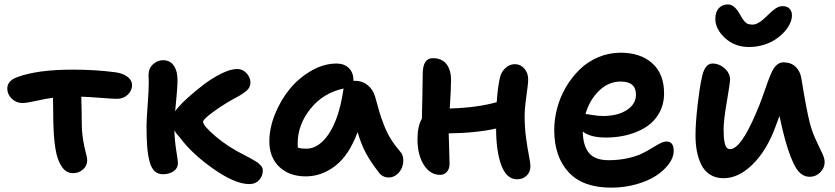

<svg xmlns="http://www.w3.org/2000/svg" viewBox="-20 -798 3801 874"><path d="M313 -9.8Q290.5 -9.8 275.1 -23.2Q259.8 -36.6 248 -64Q222.2 -120.6 222.2 -287.1Q222.2 -300.3 221.7 -322.3Q221.2 -344.2 221.2 -353Q189.5 -349.1 145.5 -339.1Q101.6 -329.1 82 -329.1Q54.2 -329.1 33.7 -348.6Q13.2 -368.2 13.2 -395Q13.2 -430.2 58.1 -446.8Q149.9 -481 311 -481Q413.6 -481 503.9 -469.2Q538.6 -464.8 559.8 -449Q581.1 -433.1 581.1 -410.2Q581.1 -385.7 561.5 -366.9Q542 -348.1 512.2 -348.1Q495.6 -348.1 439 -352.5Q382.3 -356.9 350.1 -357.9Q352.1 -283.7 352.1 -244.1Q352.1 -198.2 358.2 -161.6Q364.3 -125 370.6 -102.5Q377 -80.1 377 -68.8Q377 -43.5 357.9 -26.6Q338.9 -9.8 313 -9.8Z M722.2 -4.9Q698.7 -4.9 683.6 -19Q668.5 -33.2 660.6 -63.7Q652.8 -94.2 649.9 -131.6Q647 -168.9 647 -226.1Q647 -250.5 652.1 -319.6Q657.2 -388.7 657.2 -420.9Q657.2 -426.3 656.7 -438Q656.2 -449.7 656.2 -456.1Q656.2 -487.3 676.8 -505.6Q697.3 -523.9 722.2 -523.9Q753.9 -523.9 771 -499.5Q788.1 -475.1 788.1 -434.1Q788.1 -396.5 777.3 -291Q783.2 -301.3 793 -311Q807.1 -328.1 837.2 -355.2Q867.2 -382.3 906 -412.1Q944.8 -441.9 987.3 -462.9Q1029.8 -483.9 1060.1 -483.9Q1085 -483.9 1102.5 -464.6Q1120.1 -445.3 1120.1 -421.9Q1120.1 -399.4 1100.6 -383.3Q1081.1 -367.2 1042 -347.2Q986.8 -315.9 945.6 -284.9Q904.3 -253.9 904.3 -244.1Q904.3 -225.6 961.9 -176.8Q1019.5 -127.9 1093.3 -91.8Q1097.7 -89.4 1110.6 -82.5Q1123.5 -75.7 1128.4 -72.8Q1133.3 -69.8 1143.3 -64Q1153.3 -58.1 1157.2 -54.2Q1161.1 -50.3 1166.7 -44.7Q1172.4 -39.1 1174.3 -33.4Q1176.3 -27.8 1176.3 -22Q1176.3 2.9 1159.7 21.5Q1143.1 40 1115.2 40Q1050.8 40 952.9 -28.3Q855 -96.7 800.3 -169.9Q780.3 -191.4 773.9 -205.1Q774.9 -159.2 782.5 -111.8Q790 -64.5 790 -57.1Q790 -32.2 770.3 -18.6Q750.5 -4.9 722.2 -4.9Z M1372.1 4.9Q1296.9 4.9 1251.5 -38.3Q1206.1 -81.5 1206.1 -153.8Q1206.1 -214.8 1231.9 -278.8Q1257.8 -342.8 1299.3 -393.3Q1340.8 -443.8 1397.7 -476.3Q1454.6 -508.8 1512.2 -508.8Q1546.4 -508.8 1567.6 -488.5Q1588.9 -468.3 1588.9 -432.1L1587.9 -430.2H1597.2Q1629.4 -430.2 1653.6 -410.4Q1677.7 -390.6 1687 -359.9Q1700.7 -309.6 1707.8 -285.9Q1714.8 -262.2 1728.5 -227.1Q1742.2 -191.9 1759.8 -164.1Q1777.3 -136.2 1803.2 -106Q1814.5 -93.3 1815.7 -73.2Q1816.9 -53.2 1809.6 -34.9Q1802.2 -16.6 1786.1 -3.4Q1770 9.8 1750 9.8Q1721.2 9.8 1705.1 -12.2Q1668.9 -58.6 1646.7 -98.9Q1624.5 -139.2 1607.9 -196.8Q1568.8 -91.3 1506.6 -43.2Q1444.3 4.9 1372.1 4.9ZM1335 -144Q1335 -131.8 1335.9 -126Q1350.1 -121.1 1374 -121.1Q1431.6 -121.1 1477.1 -189.2Q1522.5 -257.3 1542 -382.8Q1542 -389.2 1544.9 -395Q1452.6 -376 1393.8 -303.5Q1335 -231 1335 -144Z M1983.4 -2Q1938 -2 1909.2 -47.6Q1880.4 -93.3 1880.4 -165Q1880.4 -223.1 1900.4 -257.8Q1900.9 -284.2 1902.6 -356Q1904.3 -427.7 1904.3 -460.9Q1904.3 -533.2 1950.2 -533.2Q1990.7 -533.2 2012 -506.8Q2033.2 -480.5 2033.2 -432.1Q2033.2 -394 2027.3 -304.2Q2151.9 -307.6 2241.2 -333Q2245.1 -397.5 2255.4 -442.9Q2260.7 -469.2 2279.8 -487.5Q2298.8 -505.9 2324.2 -505.9Q2349.6 -505.9 2366.9 -485.6Q2384.3 -465.3 2384.3 -437Q2384.3 -417.5 2376.2 -360.8Q2368.2 -304.2 2368.2 -268.1Q2368.2 -217.3 2374.8 -169.4Q2381.3 -121.6 2387.9 -88.9Q2394.5 -56.2 2394.5 -41Q2394.5 -15.6 2377.7 1.2Q2360.8 18.1 2333.5 18.1Q2286.1 18.1 2262.2 -45.4Q2238.3 -108.9 2238.3 -212.9Q2147.5 -192.4 2022.5 -190.9Q2022.9 -168 2024.7 -119.6Q2026.4 -71.3 2026.4 -51.8Q2026.4 -29.8 2014.4 -15.9Q2002.4 -2 1983.4 -2Z M2762.2 56.2Q2632.3 56.2 2567.6 -14.9Q2502.9 -85.9 2502.9 -206.1Q2502.9 -255.9 2516.4 -306.2Q2529.8 -356.4 2556.2 -401.4Q2582.5 -446.3 2618.4 -481.4Q2654.3 -516.6 2702.9 -537.4Q2751.5 -558.1 2805.2 -558.1Q2895.5 -558.1 2949.2 -510Q3002.9 -461.9 3002.9 -373Q3002.9 -324.2 2981.7 -285.2Q2960.4 -246.1 2923.6 -221.7Q2886.7 -197.3 2839.4 -184.6Q2792 -171.9 2738.3 -171.9Q2667 -171.9 2632.8 -199.2Q2633.8 -135.3 2660.9 -102.1Q2688 -68.8 2750 -68.8Q2796.9 -68.8 2836.7 -77.6Q2876.5 -86.4 2901.9 -98.9Q2927.2 -111.3 2947.3 -123.8Q2967.3 -136.2 2984.1 -145Q3001 -153.8 3014.2 -153.8Q3046.9 -153.8 3046.9 -110.8Q3046.9 -82 3025.1 -52.2Q3003.4 -22.5 2966.8 1.7Q2930.2 25.9 2876 41Q2821.8 56.2 2762.2 56.2ZM2805.2 -426.8Q2750 -426.8 2706.8 -384.8Q2663.6 -342.8 2645 -278.8Q2651.4 -278.8 2677.2 -274.4Q2703.1 -270 2725.1 -270Q2791.5 -270 2833.3 -297.1Q2875 -324.2 2875 -367.2Q2875 -426.8 2805.2 -426.8Z M3389.2 -584Q3324.7 -584 3280.5 -624.8Q3236.3 -665.5 3236.3 -711.9Q3236.3 -743.7 3252 -760.7Q3267.6 -777.8 3293.9 -777.8Q3323.7 -777.8 3349.1 -731Q3356.4 -717.8 3359.4 -713.1Q3362.3 -708.5 3369.4 -700.2Q3376.5 -691.9 3385.3 -689Q3394 -686 3406.2 -686Q3418 -686 3431.6 -693.8Q3445.3 -701.7 3452.4 -708Q3459.5 -714.4 3475.1 -729Q3477.1 -731 3484.4 -737.8Q3491.7 -744.6 3494.1 -746.6Q3496.6 -748.5 3502.7 -753.7Q3508.8 -758.8 3512.5 -760.7Q3516.1 -762.7 3521.5 -765.4Q3526.9 -768.1 3532.2 -769Q3537.6 -770 3543 -770Q3563 -770 3574 -758.5Q3585 -747.1 3585 -728Q3585 -710.4 3575.9 -690.7Q3566.9 -670.9 3549.6 -652.1Q3532.2 -633.3 3509 -617.9Q3485.8 -602.5 3454.3 -593.3Q3422.9 -584 3389.2 -584ZM3273.9 13.2Q3237.8 13.2 3211.9 -3.4Q3186 -20 3172.1 -48.8Q3158.2 -77.6 3152.1 -110.1Q3146 -142.6 3146 -181.2Q3146 -234.9 3155 -315.7Q3164.1 -396.5 3173.3 -437Q3185.5 -508.8 3223.1 -508.8Q3253.9 -508.8 3278.6 -486.8Q3303.2 -464.8 3303.2 -436Q3303.2 -419.9 3288.6 -335.2Q3273.9 -250.5 3273.9 -208Q3273.9 -189 3274.9 -175.8Q3275.9 -162.6 3278.6 -148.4Q3281.2 -134.3 3287.4 -126.7Q3293.5 -119.1 3303.2 -119.1Q3352.1 -119.1 3421.9 -284.2Q3435.5 -314.5 3449.5 -353.3Q3463.4 -392.1 3472.2 -417.5Q3481 -442.9 3491.7 -466.8Q3502.4 -490.7 3515.9 -502.4Q3529.3 -514.2 3546.9 -514.2Q3580.6 -514.2 3601.6 -494.1Q3622.6 -474.1 3627.9 -440.9Q3651.4 -295.4 3667 -235.8Q3678.2 -194.3 3695.6 -157.7Q3712.9 -121.1 3723.4 -98.9Q3733.9 -76.7 3733.9 -60.1Q3733.9 -33.2 3713.6 -13.2Q3693.4 6.8 3666 6.8Q3627.9 6.8 3603 -34.4Q3578.1 -75.7 3554.2 -161.1Q3542 -205.1 3528.3 -270Q3524.4 -258.8 3503.9 -205.1Q3463.9 -104.5 3401.9 -45.7Q3339.8 13.2 3273.9 13.2Z"/></svg>

Font: Shantell Sans Irregular
Style: Regular
Weight: 600
Designer: Stephen Nixon, Anya Danilova, Shantell Martin
Foundry: Arrow Type
Version: Version 1.006;[9816181b4]